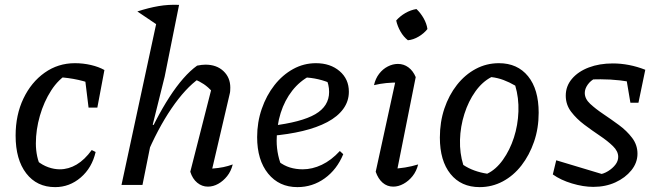

<svg xmlns="http://www.w3.org/2000/svg" viewBox="-20 -758 2703 787"><path d="M206 9Q131 9 87.5 -47.5Q44 -104 44 -202Q44 -287 76 -354Q108 -421 163 -460Q218 -499 287 -499Q321 -499 353 -491.5Q385 -484 408 -471L377 -406Q306 -437 216 -442L262 -458Q220 -434 190 -387.5Q160 -341 143.5 -283.5Q127 -226 127 -170Q127 -143 132.5 -117Q138 -91 150 -69L133 -98Q154 -81 178 -72.5Q202 -64 225 -64Q261 -64 294 -83.5Q327 -103 356 -143L372 -135Q357 -70 311 -30.5Q265 9 206 9ZM343 -317 324 -472 408 -471 379 -317Z M577 -113 565 -149Q591 -210 618.5 -263Q646 -316 674.5 -360Q703 -404 731.5 -436.5Q760 -469 788 -489Q798 -491 806.5 -492Q815 -493 822 -493Q868 -493 896 -466.5Q924 -440 924 -399Q924 -392 923.5 -385Q923 -378 921 -371L850 -67Q876 -69 895.5 -73Q915 -77 934 -84Q927 -56 911 -36Q895 -16 874.5 -4.5Q854 7 832 7Q808 7 788.5 -9Q769 -25 760 -54L849 -403L853 -380Q832 -402 815.5 -413Q799 -424 776 -434L797 -437Q740 -397 683 -313.5Q626 -230 577 -113ZM478 0 632 -715 714 -738 655 -444 606 -247 613 -244 564 0ZM629 -653 543 -711Q589 -726 630 -733Q671 -740 714 -738Z M1199 9Q1124 9 1079 -46.5Q1034 -102 1034 -196Q1034 -257 1053 -312Q1072 -367 1105 -409Q1138 -451 1181.5 -475Q1225 -499 1275 -499Q1334 -499 1372 -466.5Q1410 -434 1410 -382Q1410 -343 1387 -311.5Q1364 -280 1321.5 -257.5Q1279 -235 1220.5 -221Q1162 -207 1091 -201V-242Q1216 -257 1272.5 -290Q1329 -323 1329 -381Q1329 -411 1316 -438L1343 -413Q1315 -426 1285 -433Q1255 -440 1223 -441L1252 -448Q1209 -426 1178 -386.5Q1147 -347 1130.5 -295Q1114 -243 1114 -181Q1114 -151 1120.5 -121Q1127 -91 1140 -64L1122 -96Q1144 -79 1168.5 -71.5Q1193 -64 1221 -64Q1260 -64 1299 -82.5Q1338 -101 1373 -139L1387 -126Q1361 -63 1311 -27Q1261 9 1199 9Z M1601 -26 1583 -66Q1613 -67 1640.5 -71.5Q1668 -76 1694 -84Q1687 -56 1671 -36Q1655 -16 1634 -4.5Q1613 7 1592 7Q1567 7 1548.5 -9Q1530 -25 1520 -54L1609 -462L1623 -420Q1588 -420 1563 -417.5Q1538 -415 1513 -409Q1519 -436 1534 -455.5Q1549 -475 1569.5 -485.5Q1590 -496 1611 -496Q1635 -496 1654 -482Q1673 -468 1684 -442ZM1687 -721Q1704 -705 1716.5 -683Q1729 -661 1732 -639Q1718 -621 1696 -608Q1674 -595 1652 -593Q1634 -607 1621.5 -629Q1609 -651 1604 -674Q1620 -692 1641.5 -704.5Q1663 -717 1687 -721Z M1946 9Q1870 9 1826.5 -45Q1783 -99 1783 -194Q1783 -258 1801.5 -313Q1820 -368 1853 -410Q1886 -452 1930 -475.5Q1974 -499 2025 -499Q2101 -499 2144.5 -445.5Q2188 -392 2188 -296Q2188 -232 2169 -177Q2150 -122 2117.5 -80Q2085 -38 2041 -14.5Q1997 9 1946 9ZM1977 -46Q2013 -63 2041.5 -103Q2070 -143 2086.5 -194Q2103 -245 2105 -301Q2107 -357 2092 -407Q2068 -421 2044 -430Q2020 -439 1994 -442Q1957 -423 1928.5 -383Q1900 -343 1883.5 -291Q1867 -239 1865.5 -184.5Q1864 -130 1879 -82Q1900 -68 1925 -59Q1950 -50 1977 -46Z M2246 -43 2260 -101 2463 -40 2432 -42Q2454 -45 2472.5 -56.5Q2491 -68 2502.5 -83Q2514 -98 2514 -115Q2514 -138 2492.5 -159Q2471 -180 2439 -201.5Q2407 -223 2375 -247Q2343 -271 2321 -300Q2299 -329 2299 -366Q2299 -405 2324.5 -435Q2350 -465 2393.5 -481.5Q2437 -498 2492 -498Q2525 -498 2558.5 -491.5Q2592 -485 2625 -472L2599 -415Q2561 -424 2521.5 -428.5Q2482 -433 2442 -433Q2424 -433 2406 -432.5Q2388 -432 2371 -429L2420 -437Q2401 -428 2389 -411Q2377 -394 2377 -377Q2377 -353 2399 -332.5Q2421 -312 2453 -290.5Q2485 -269 2517 -245.5Q2549 -222 2571 -193Q2593 -164 2593 -128Q2593 -91 2568 -60Q2543 -29 2502.5 -10.5Q2462 8 2412 8Q2371 8 2324.5 -6Q2278 -20 2246 -43ZM2564 -337 2541 -473 2625 -472 2597 -337Z"/></svg>

Font: Piazzolla Thin Medium
Style: Italic
Weight: 500
Italic angle: -11.3°
Version: Version 2.005